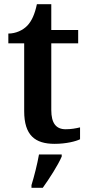

<svg xmlns="http://www.w3.org/2000/svg" viewBox="-20 -680 425 921"><path d="M242 10C297 10 344 -2 364 -12V-69C343 -64 321 -60 295 -60C249 -60 226 -89 226 -152V-472H355V-536H226V-660H157C147 -612 132 -579 111 -557C90 -535 56 -519 20 -519V-472H96V-147C96 -31 148 10 242 10ZM131 208V221H185C216 178 258 113 276 71V61H167C159 107 144 166 131 208Z"/></svg>

Font: Noto Serif Tamil SemiBold
Style: Regular
Weight: 600
Designer: Indian Type Foundry, Tom Grace, and the Monotype Design Team
Foundry: Monotype Imaging Inc.
Version: Version 2.004